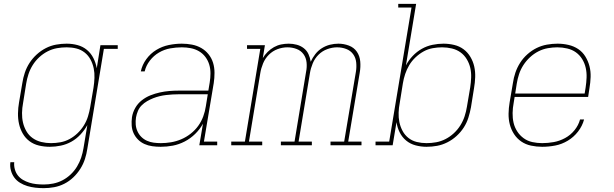

<svg xmlns="http://www.w3.org/2000/svg" viewBox="-20 -755 3190 998"><path d="M207 223Q185 223 163.5 220.5Q142 218 122 212Q102 206 84 195Q66 184 54 167.5Q42 151 36.5 130Q31 109 34 88H54Q52 106 57 124.5Q62 143 73 157Q84 171 99.5 180Q115 189 132.5 194.5Q150 200 169 202Q188 204 207 204Q232 204 257 199Q282 194 305 182Q328 170 347.5 151.5Q367 133 380.5 110.5Q394 88 402 64Q410 40 414 15L434 -105Q419 -78 398 -55.5Q377 -33 351 -18.5Q325 -4 296 2Q267 8 239 8Q210 8 182.5 1.5Q155 -5 133.5 -21Q112 -37 98.5 -60.5Q85 -84 79 -110.5Q73 -137 73.5 -166Q74 -195 79 -223L96 -323Q100 -350 109 -377Q118 -404 133.5 -428Q149 -452 171 -472Q193 -492 218.5 -505Q244 -518 271.5 -523Q299 -528 326 -528Q356 -528 383.5 -520.5Q411 -513 432 -495.5Q453 -478 465.5 -453Q478 -428 483 -400L502 -520H592V-501H520L434 18Q430 45 421.5 71.5Q413 98 397.5 122.5Q382 147 361 167Q340 187 314.5 200Q289 213 261.5 218Q234 223 207 223ZM245 -11Q269 -11 294 -15.5Q319 -20 342 -32.5Q365 -45 384 -63.5Q403 -82 416.5 -104Q430 -126 437.5 -150.5Q445 -175 449 -199L466 -299Q470 -324 471 -350Q472 -376 467 -400Q462 -424 450.5 -445.5Q439 -467 420 -482Q401 -497 377 -503Q353 -509 327 -509Q301 -509 276 -504.5Q251 -500 227.5 -488Q204 -476 184 -457.5Q164 -439 150 -416.5Q136 -394 128 -369.5Q120 -345 116 -320L100 -220Q95 -194 94.5 -168Q94 -142 99.5 -118Q105 -94 117.5 -72.5Q130 -51 150 -37Q170 -23 194.5 -17Q219 -11 245 -11Z M815 8Q815 8 815 8Q815 8 815 8Q793 8 771.5 5Q750 2 731 -6.5Q712 -15 697.5 -29.5Q683 -44 674.5 -62.5Q666 -81 664.5 -102.5Q663 -124 666 -146Q670 -171 683 -194Q696 -217 717 -233.5Q738 -250 762 -259.5Q786 -269 811 -274.5Q836 -280 860.5 -282Q885 -284 910 -284H1063L1070 -326Q1074 -350 1074 -374Q1074 -398 1067.5 -419.5Q1061 -441 1047.5 -459Q1034 -477 1014.5 -488.5Q995 -500 972 -504.5Q949 -509 925 -509Q895 -509 864.5 -503.5Q834 -498 806.5 -482Q779 -466 759 -440Q739 -414 732 -384H712Q719 -418 740.5 -447.5Q762 -477 792.5 -495.5Q823 -514 857.5 -521Q892 -528 925 -528Q952 -528 978 -523Q1004 -518 1026 -505.5Q1048 -493 1064 -473Q1080 -453 1087.5 -428.5Q1095 -404 1095 -376.5Q1095 -349 1091 -323L1040 -19H1109V0H1016L1035 -112Q1019 -83 994.5 -59Q970 -35 940 -19.5Q910 -4 878.5 2Q847 8 815 8ZM816 -11Q842 -11 869 -15.5Q896 -20 922 -31Q948 -42 971 -60Q994 -78 1010.5 -101Q1027 -124 1036.5 -150Q1046 -176 1050 -203L1060 -265H910Q893 -265 876.5 -264Q860 -263 843 -261Q826 -259 809.5 -255Q793 -251 776.5 -244.5Q760 -238 744.5 -229Q729 -220 716.5 -207.5Q704 -195 697 -178.5Q690 -162 687 -145Q684 -126 685.5 -107.5Q687 -89 694.5 -72.5Q702 -56 714.5 -43.5Q727 -31 743.5 -23.5Q760 -16 778.5 -13.5Q797 -11 816 -11Z M1182 0V-19H1253L1333 -501H1264V-520H1357L1346 -453Q1356 -470 1371 -485Q1386 -500 1404 -510Q1422 -520 1441.5 -524Q1461 -528 1481 -528Q1502 -528 1522.5 -522.5Q1543 -517 1559 -504.5Q1575 -492 1583.5 -473.5Q1592 -455 1595 -434Q1604 -454 1618.5 -473Q1633 -492 1653 -504.5Q1673 -517 1695 -522.5Q1717 -528 1739 -528Q1767 -528 1793.5 -518Q1820 -508 1835 -486Q1850 -464 1852.5 -435.5Q1855 -407 1850 -378L1790 -19H1859V0H1698V-19H1769L1830 -382Q1834 -406 1831.5 -430.5Q1829 -455 1815.5 -473.5Q1802 -492 1779.5 -500.5Q1757 -509 1732 -509Q1707 -509 1681 -499.5Q1655 -490 1635.5 -470.5Q1616 -451 1605.5 -425.5Q1595 -400 1591 -375L1532 -19H1601V0H1440V-19H1511L1571 -382Q1576 -406 1573.5 -430.5Q1571 -455 1557.5 -473.5Q1544 -492 1521.5 -500.5Q1499 -509 1474 -509Q1474 -509 1474 -509Q1474 -509 1474 -509Q1448 -509 1422.5 -499.5Q1397 -490 1377.5 -470.5Q1358 -451 1347.5 -425.5Q1337 -400 1333 -375L1274 -19H1343V0Z M2197 8Q2168 8 2140 0.5Q2112 -7 2091 -24.5Q2070 -42 2057.5 -67Q2045 -92 2041 -120L2021 0H1932V-19H2003L2119 -716H2050V-735H2143L2090 -415Q2104 -442 2125.5 -464.5Q2147 -487 2173 -501.5Q2199 -516 2228 -522Q2257 -528 2285 -528Q2313 -528 2340.5 -521.5Q2368 -515 2389.5 -499Q2411 -483 2425 -459.5Q2439 -436 2445 -409.5Q2451 -383 2450 -354Q2449 -325 2444 -297L2428 -197Q2423 -170 2414.5 -143Q2406 -116 2390.5 -92Q2375 -68 2353 -48Q2331 -28 2305 -15Q2279 -2 2252 3Q2225 8 2197 8ZM2197 -11Q2222 -11 2247 -15.5Q2272 -20 2295.5 -32Q2319 -44 2339 -62.5Q2359 -81 2373 -103.5Q2387 -126 2395 -150.5Q2403 -175 2407 -200L2424 -300Q2428 -326 2429 -352Q2430 -378 2424.5 -402Q2419 -426 2406 -447.5Q2393 -469 2373.5 -483Q2354 -497 2329 -503Q2304 -509 2278 -509Q2254 -509 2229 -504.5Q2204 -500 2181.5 -487.5Q2159 -475 2139.5 -456.5Q2120 -438 2107 -416Q2094 -394 2086 -370Q2078 -346 2074 -321L2058 -221Q2053 -196 2052 -170Q2051 -144 2056 -120Q2061 -96 2072.5 -74.5Q2084 -53 2103 -38Q2122 -23 2146.5 -17Q2171 -11 2197 -11Z M2798 8Q2769 8 2740.5 2Q2712 -4 2689.5 -19.5Q2667 -35 2652 -58Q2637 -81 2630 -108Q2623 -135 2623.5 -164.5Q2624 -194 2629 -223L2646 -323Q2650 -351 2659 -377.5Q2668 -404 2683.5 -428.5Q2699 -453 2721.5 -473Q2744 -493 2769.5 -505.5Q2795 -518 2823 -523Q2851 -528 2878 -528Q2907 -528 2935 -521.5Q2963 -515 2985.5 -500Q3008 -485 3022.5 -461.5Q3037 -438 3044 -411Q3051 -384 3050 -355Q3049 -326 3044 -297L3037 -251H2655L2650 -220Q2645 -194 2644.5 -167.5Q2644 -141 2649.5 -117Q2655 -93 2668.5 -72Q2682 -51 2702 -36.5Q2722 -22 2747 -16.5Q2772 -11 2798 -11Q2828 -11 2858.5 -16.5Q2889 -22 2917.5 -37.5Q2946 -53 2966.5 -78.5Q2987 -104 2995 -134H3016Q3007 -100 2984.5 -71Q2962 -42 2931 -23.5Q2900 -5 2866 1.5Q2832 8 2798 8ZM2658 -269H3019L3024 -300Q3028 -326 3029 -352Q3030 -378 3024.5 -402.5Q3019 -427 3006 -448Q2993 -469 2973.5 -483Q2954 -497 2928.5 -503Q2903 -509 2877 -509Q2853 -509 2827.5 -504.5Q2802 -500 2778.5 -488Q2755 -476 2735 -457.5Q2715 -439 2700.5 -416.5Q2686 -394 2678 -369.5Q2670 -345 2666 -320Z"/></svg>

Font: Iosevka Etoile Thin Oblique
Style: Regular
Weight: 100
Italic angle: -9°
Designer: Belleve Invis
Foundry: Belleve Invis
Version: Version 15.5.2; ttfautohint (v1.8.4)